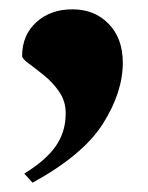

<svg xmlns="http://www.w3.org/2000/svg" viewBox="-20 -218 318 412"><path d="M32 154.5Q78 126.5 99.5 95.8Q121 65 121 25.5Q121 -1 107 -21.2Q93 -41.5 74.2 -56.5Q55.5 -71.5 41.5 -81.8Q27.5 -92 27.5 -98Q27.5 -142.5 57.8 -170.2Q88 -198 135.5 -198Q183 -198 213.2 -166.8Q243.5 -135.5 243.5 -83.5Q243.5 -20 201 47.2Q158.5 114.5 50 174Z"/></svg>

Font: Newsreader Display ExtraBold
Style: Regular
Weight: 800
Designer: Hugues Gentile
Foundry: Production Type
Version: Version 1.001